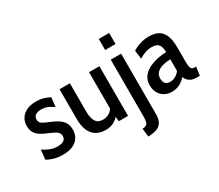

<svg xmlns="http://www.w3.org/2000/svg" viewBox="-158 -1056 1884 1654"><g transform="rotate(-30 784.0 -229.0)"><path d="M189 10Q138 10 99.5 -1.2Q61 -12.5 31.5 -29L42.5 -124.5Q71 -104.5 106.8 -89.8Q142.5 -75 183 -75Q222 -75 243.2 -89Q264.5 -103 264.5 -130.5Q264.5 -151.5 253.2 -165.5Q242 -179.5 220.5 -190.5Q199 -201.5 168.5 -214.5Q131 -229 101.5 -247Q72 -265 55 -292Q38 -319 38 -360.5Q38 -401 57.8 -433.5Q77.5 -466 116 -485Q154.5 -504 210.5 -504Q255.5 -504 287.8 -494Q320 -484 346 -469.5L335 -377.5Q309 -397.5 281 -410Q253 -422.5 215.5 -422.5Q180.5 -422.5 159.8 -408.5Q139 -394.5 139 -366.5Q139 -336.5 163.2 -322Q187.5 -307.5 238 -287Q266.5 -275 290 -261.8Q313.5 -248.5 331 -231.2Q348.5 -214 358 -191.2Q367.5 -168.5 367.5 -137Q367.5 -94.5 348 -61.2Q328.5 -28 288.8 -9Q249 10 189 10Z M615 9.5Q555.5 9.5 517 -15.5Q478.5 -40.5 460 -87.2Q441.5 -134 441.5 -199.5V-494H544.5V-213.5Q544.5 -148 565.8 -113.8Q587 -79.5 637 -79.5Q676 -79.5 705.5 -101Q735 -122.5 751 -163L735 -103.5V-494H838V0H746.5L736 -84.5L759 -73.5Q738.5 -35.5 701.8 -13Q665 9.5 615 9.5Z M900.5 242 890.5 159Q914.5 157.5 927.8 149.8Q941 142 946 123.8Q951 105.5 951 71.5V-494H1054V108.5Q1054 156 1038 183.8Q1022 211.5 994.5 224Q967 236.5 933 239ZM951 -590V-700H1054V-590Z M1270 10Q1230.5 10 1199 -7.8Q1167.5 -25.5 1149.2 -57.5Q1131 -89.5 1131 -133Q1131 -175.5 1148.8 -206Q1166.5 -236.5 1196 -256.5Q1225.5 -276.5 1260.5 -288.5Q1295.5 -300.5 1331.2 -306Q1367 -311.5 1396.5 -312Q1396 -369 1375 -390.5Q1354 -412 1308 -412Q1277.5 -412 1247.5 -402.2Q1217.5 -392.5 1182 -370.5L1171 -455.5Q1206.5 -478.5 1248.2 -491Q1290 -503.5 1333.5 -503.5Q1388.5 -503.5 1425.5 -483.5Q1462.5 -463.5 1481.5 -418.5Q1500.5 -373.5 1500.5 -298.5V-168Q1500.5 -132 1503.5 -111.8Q1506.5 -91.5 1516.2 -83Q1526 -74.5 1545.5 -74.5H1558L1546.5 10H1518Q1486.5 10 1465.8 2Q1445 -6 1431.5 -20.8Q1418 -35.5 1409 -56Q1384 -26 1348.8 -8Q1313.5 10 1270 10ZM1302.5 -72Q1327.5 -72 1353 -86Q1378.5 -100 1397 -125V-241Q1349 -238.5 1313.2 -227.5Q1277.5 -216.5 1258 -195Q1238.5 -173.5 1238.5 -139.5Q1238.5 -104 1255.5 -88Q1272.5 -72 1302.5 -72Z"/></g></svg>

Font: Cabin SemiCondensedMedium
Style: Regular
Weight: 500
Width: 4
Designer: Pablo Impallari
Foundry: Pablo Impallari. http://www.impallari.com Igino Marini. http://www.ikern.com
Version: Version 3.001